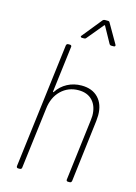

<svg xmlns="http://www.w3.org/2000/svg" viewBox="-130 -942 718 1011"><g transform="rotate(15 229.5 -436.5)"><path d="M408 -379Q408 -370 406 -348L365 -10Q363 0 354 0H344Q340 0 337.5 -3Q335 -6 336 -10L377 -344Q379 -360 379 -368Q379 -420 351.5 -450Q324 -480 275 -480Q219 -480 180 -442.5Q141 -405 134 -341L93 -10Q93 -6 90 -3Q87 0 82 0H73Q64 0 64 -10L148 -690Q150 -700 159 -700H168Q173 -700 175.5 -697Q178 -694 177 -690L146 -439Q146 -433 150 -437Q172 -471 207 -489.5Q242 -508 284 -508Q342 -508 375 -473.5Q408 -439 408 -379ZM216 -763 300 -867Q305 -873 313 -873H328Q337 -873 339 -867L399 -763L401 -758Q401 -751 392 -751H380Q373 -751 369 -757L321 -844Q320 -846 318 -846Q316 -846 315 -844L243 -757Q239 -751 231 -751H220Q214 -751 212.5 -755Q211 -759 216 -763Z"/></g></svg>

Font: Barlow Semi Condensed Thin
Style: Italic
Weight: 250
Width: 4
Italic angle: -7°
Designer: Jeremy Tribby
Foundry: Tribby Type
Version: Version 1.408